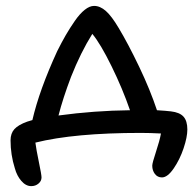

<svg xmlns="http://www.w3.org/2000/svg" viewBox="-20 -530 670 657"><path d="M534.2 77.1Q519 77.1 510 65.2Q501 53.2 501 37.1Q501 27.8 513.7 -10.5Q526.4 -48.8 530.8 -73.2Q492.7 -75.2 461.9 -75.2Q234.4 -75.2 101.1 -42Q104 -19 113 24.4Q122.1 67.9 122.1 77.1Q122.1 89.4 111.8 98.1Q101.6 106.9 86.9 106.9Q68.4 106.9 53 89.1Q37.6 71.3 30.8 45.9Q16.1 -0.5 16.1 -49.8Q16.1 -73.7 29.5 -88.4Q43 -103 73.2 -113.8Q76.2 -115.2 90.8 -119.1Q114.7 -222.2 175.8 -355Q191.4 -386.2 205.3 -410.2Q219.2 -434.1 236.1 -458.5Q252.9 -482.9 269.8 -496.3Q286.6 -509.8 301.8 -509.8Q322.8 -509.8 342.5 -492.2Q362.3 -474.6 386.2 -434.1Q418 -381.3 456.1 -301.8Q494.1 -222.2 517.1 -152.8Q548.3 -150.9 564.9 -148.9Q594.7 -145.5 607.9 -130.9Q621.1 -116.2 621.1 -86.9Q621.1 -61 608.2 -22.5Q595.2 16.1 574.2 46.6Q553.2 77.1 534.2 77.1ZM223.1 -267.1Q195.3 -193.8 180.2 -134.8Q302.2 -151.4 424.8 -152.8Q399.4 -226.6 361.8 -303.2Q324.2 -379.9 295.9 -414.1Q255.9 -350.1 223.1 -267.1Z"/></svg>

Font: Shantell Sans Irregular Bouncy
Style: Regular
Weight: 400
Designer: Stephen Nixon, Anya Danilova, Shantell Martin
Foundry: Arrow Type
Version: Version 1.006;[9816181b4]